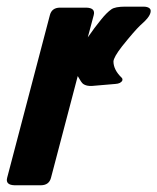

<svg xmlns="http://www.w3.org/2000/svg" viewBox="-35 -550 467 570"><path d="M195.8 -324.2 116.2 -21.5Q110.4 -0.5 86.9 0H7.8Q-19.5 -1 -13.7 -22.5L113.3 -505.9Q119.1 -526.9 142.6 -527.3H221.7Q249 -526.4 243.2 -504.9L225.6 -439Q246.1 -468.8 264.6 -491.2Q281.7 -512.7 295.9 -522.5Q307.1 -530.3 336.9 -530.3H390.6Q403.3 -530.3 409.2 -525.1Q415 -520 410.4 -508.3Q405.8 -496.6 387.7 -480.5Q385.3 -478 381.8 -475.1Q363.8 -458 327.1 -412.1Q302.2 -379.9 301.8 -367.2Q302.2 -342.3 326.2 -319.3Q329.6 -315.9 328.1 -311Q323.7 -301.8 307.6 -300.8L238.3 -294.9Q221.7 -293.9 211.9 -300.8Q206.5 -304.7 195.8 -324.2Z"/></svg>

Font: Allan
Style: Bold
Weight: 700
Version: Version 1.005